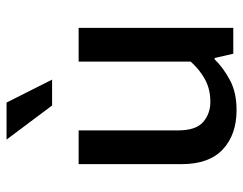

<svg xmlns="http://www.w3.org/2000/svg" viewBox="-98 -634 742 586"><g transform="rotate(-90 273.0 -341.0)"><path d="M378 -472H481V0H402L389 -57H385Q360 -31 322 -10.5Q284 10 230 10Q155 10 110 -32Q65 -74 65 -158V-472H168V-169Q168 -114 193.5 -92Q219 -70 255 -70Q294 -70 324 -86.5Q354 -103 378 -130ZM140 -692H253L323 -553H244Z"/></g></svg>

Font: Mukta Vaani Medium
Style: Regular
Weight: 500
Designer: Noopur Datye, Girish Dalvi, Yashodeep Gholap, Pallavi Karambelkar
Foundry: Ek Type
Version: Version 2.538;PS 1.000;hotconv 16.6.51;makeotf.lib2.5.65220;